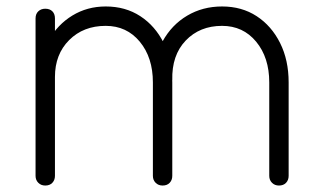

<svg xmlns="http://www.w3.org/2000/svg" viewBox="-20 -574 993 594"><path d="M843 0Q830 0 821.5 -8.5Q813 -17 813 -30V-319Q813 -396 772.5 -445Q732 -494 667 -494Q598 -494 554.5 -448.5Q511 -403 513 -326H453Q455 -395 483 -446Q511 -497 559 -525.5Q607 -554 667 -554Q728 -554 774 -524Q820 -494 846.5 -441Q873 -388 873 -319V-30Q873 -17 865 -8.5Q857 0 843 0ZM120 0Q107 0 98.5 -8.5Q90 -17 90 -30V-517Q90 -531 98.5 -539Q107 -547 120 -547Q134 -547 142 -539Q150 -531 150 -517V-30Q150 -17 142 -8.5Q134 0 120 0ZM483 0Q470 0 461.5 -8.5Q453 -17 453 -30V-319Q453 -396 412.5 -445Q372 -494 307 -494Q238 -494 194 -450Q150 -406 150 -336H100Q103 -400 130.5 -449Q158 -498 204 -526Q250 -554 307 -554Q368 -554 414 -524Q460 -494 486.5 -441Q513 -388 513 -319V-30Q513 -17 505 -8.5Q497 0 483 0Z"/></svg>

Font: ComfortaaLight
Style: Regular
Weight: 300
Designer: Johan Aakerlund
Foundry: Johan Aakerlund
Version: Version 3.104; ttfautohint (v1.8.1.43-b0c9)